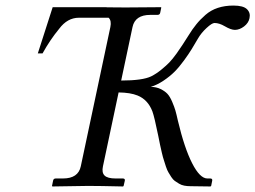

<svg xmlns="http://www.w3.org/2000/svg" viewBox="-20 -672 923 694"><path d="M740.7 2 668 1Q656.2 1 646 -1Q635.7 -2.9 627.2 -8.1Q618.7 -13.2 612.1 -17.8Q605.5 -22.5 599.1 -32.2L588.9 -48.8Q584.5 -55.7 579.6 -70.3L572.3 -93.3Q569.3 -101.6 564.9 -120.4Q560.5 -139.2 558.6 -148.4L552.2 -180.2Q538.1 -249.5 530.8 -269.5Q514.6 -311.5 477.5 -326.7Q451.2 -337.4 408.7 -337.9L352.1 -70.8Q347.2 -48.3 357.9 -37.6Q368.7 -26.9 397.5 -26.9H423.8Q432.6 -26.9 431.2 -19L426.8 0L424.8 2Q337.9 0 298.8 0L169.4 2L168 0L171.9 -19Q173.3 -26.9 181.6 -26.9H207.5Q262.7 -26.9 272 -70.8L378.9 -574.2Q383.8 -597.2 372.6 -607.9H265.1Q223.6 -607.9 193.8 -567.9Q161.1 -528.3 133.8 -479H116.7L170.4 -646H307.1H365.2L365.7 -645.5Q378.4 -645.5 401.4 -645.3Q424.3 -645 432.1 -645L561.5 -646L563 -645L559.1 -626Q557.6 -618.2 549.3 -618.2H523.4Q468.3 -618.2 459 -574.2L418 -380.9Q495.1 -380.9 526.4 -396Q544.9 -405.3 562.5 -419.7Q580.1 -434.1 591.6 -445.8Q603 -457.5 618.2 -478.5L639.6 -509.8Q646 -519 660.2 -542Q675.8 -567.4 689.5 -584Q703.1 -601.1 722.7 -618.2Q742.2 -635.3 767.6 -643.6Q793 -651.9 823.7 -651.9Q859.4 -651.9 872.8 -638.7Q886.2 -625.5 881.8 -606Q878.4 -588.9 862.1 -576.4Q845.7 -564 829.1 -564Q814.9 -564 792.5 -577.1Q772.5 -588.9 755.4 -588.9Q746.1 -588.9 726.6 -570.8Q707 -552.7 695.3 -532.2L672.4 -493.7Q662.6 -477.5 645 -453.4Q627.4 -429.2 610.8 -412.6Q594.2 -396 571.3 -380.6Q548.3 -365.2 524.9 -357.9Q544.9 -357.9 560.3 -350.3Q575.7 -342.8 585 -333Q594.2 -323.2 602.3 -304.2Q610.4 -285.2 614 -272.5Q617.7 -259.8 623 -235.8Q646.5 -136.7 674.6 -81.8Q702.6 -26.9 729.5 -26.9H739.7Q748.5 -26.9 747.1 -19L743.2 0Z"/></svg>

Font: Linux Biolinum G
Style: Italic
Weight: 400
Italic angle: -12°
Designer: Philipp H. Poll
Foundry: Philipp H. Poll
Version: Version 0.5.1